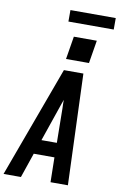

<svg xmlns="http://www.w3.org/2000/svg" viewBox="-136 -1190 778 1252"><g transform="rotate(10 253.0 -564.0)"><path d="M-19 0 161 -490 251 -735H380L407 0H292L289 -164H152L96 0ZM186 -260H288L285 -490Q284 -504 284 -517.5Q284 -531 284 -544Q279 -531 274.5 -517.5Q270 -504 265 -490ZM404 -809H252L277 -961H429ZM225 -1052V-1128H525V-1052Z"/></g></svg>

Font: Iosevka SS04
Style: Bold Italic
Weight: 700
Italic angle: -9°
Monospace: yes
Designer: Belleve Invis
Foundry: Belleve Invis
Version: Version 19.0.0; ttfautohint (v1.8.4)